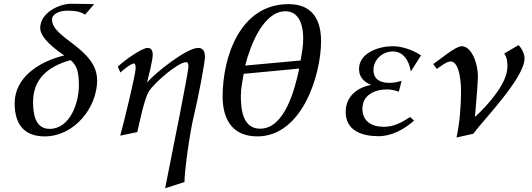

<svg xmlns="http://www.w3.org/2000/svg" viewBox="-20 -710 2833 1022"><path d="M58 -160C58 -56 102 16 218 16C376 16 497 -138 497 -282C497 -452 257 -505 257 -605C257 -639 302 -653 336 -653C370 -653 402 -652 433 -632L481 -688C481 -688 396 -690 358 -690C297 -690 194 -643 194 -561C194 -506 278 -445 322 -415C187 -382 58 -298 58 -160ZM156 -167C156 -285 229 -355 356 -390C388 -362 400 -331 400 -255C400 -163 353 -24 244 -24C169 -24 156 -100 156 -167Z M607 -355 621 -324C639 -341 678 -372 693 -372C700 -372 702 -362 702 -346C702 -314 638 -52 620 12L711 -7C722 -60 750 -188 772 -223C806 -275 930 -379 970 -379C980 -379 983 -372 983 -354C983 -329 902 79 859 292L962 259C962 200 990 -4 1012 -94C1035 -188 1071 -378 1071 -407C1071 -444 1055 -455 1035 -455C973 -455 806 -322 763 -271C769 -297 793 -389 793 -418C793 -441 785 -455 766 -455C734 -455 636 -384 607 -355Z M1165 -197C1165 -81 1212 16 1350 16C1588 16 1689 -311 1689 -491C1689 -602 1645 -688 1516 -688C1255 -688 1165 -402 1165 -197ZM1262 -201C1262 -243 1271 -276 1277 -317L1573 -345C1549 -233 1495 -25 1365 -25C1273 -25 1262 -124 1262 -201ZM1285 -361C1311 -465 1381 -650 1499 -650C1576 -650 1594 -570 1594 -504C1594 -463 1587 -429 1580 -388Z M1820 -114C1820 -12 1911 15 1995 15C2063 15 2130 -20 2184 -68L2163 -87C2115 -56 2075 -35 2023 -35C1958 -35 1909 -65 1909 -131C1909 -202 1971 -234 2040 -234C2059 -234 2078 -231 2103 -222L2118 -280C2089 -271 2071 -269 2052 -269C2003 -269 1968 -288 1968 -338C1968 -392 2015 -436 2071 -436C2124 -436 2156 -393 2167 -330L2221 -415C2177 -445 2118 -464 2070 -464C2000 -464 1891 -431 1891 -342C1891 -298 1920 -272 1956 -258C1882 -245 1820 -197 1820 -114Z M2286 -369 2305 -343C2321 -354 2358 -383 2378 -383C2429 -383 2434 -259 2434 -225C2434 -152 2428 -60 2410 22L2499 2C2548 -66 2772 -294 2772 -399C2772 -422 2759 -451 2740 -470L2664 -425C2680 -402 2681 -378 2681 -356C2681 -266 2579 -153 2508 -87C2508 -87 2524 -266 2524 -303C2524 -367 2493 -464 2437 -464C2404 -464 2317 -389 2286 -369Z"/></svg>

Font: KpRoman
Style: SemiboldItalic
Weight: 600
Italic angle: -11°
Version: Version 0.66